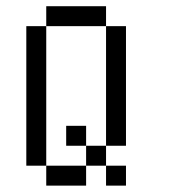

<svg xmlns="http://www.w3.org/2000/svg" viewBox="-20 -582 540 602"><path d="M312.5 -62.5H375V0H312.5ZM250 -125H312.5V-62.5H250ZM187.5 -187.5H250V-125H187.5ZM125 -62.5H250V0H125ZM62.5 -500H125V-62.5H62.5ZM125 -562.5H312.5V-500H125ZM312.5 -500H375V-125H312.5Z"/></svg>

Font: Pixel Operator Mono
Style: Regular
Weight: 400
Monospace: yes
Designer: Jayvee Enaguas (HarvettFox96)
Version: 2016.04.25